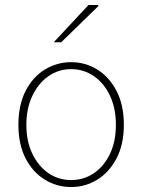

<svg xmlns="http://www.w3.org/2000/svg" viewBox="-20 -740 572 772"><path d="M266 12Q209 12 160.5 -17.5Q112 -47 83 -103Q54 -159 54 -238Q54 -318 83 -374.5Q112 -431 160.5 -460.5Q209 -490 266 -490Q323 -490 371 -460.5Q419 -431 448.5 -374.5Q478 -318 478 -238Q478 -159 448.5 -103Q419 -47 371 -17.5Q323 12 266 12ZM266 -16Q317 -16 358 -44Q399 -72 422.5 -122Q446 -172 446 -238Q446 -304 422.5 -354.5Q399 -405 358 -433.5Q317 -462 266 -462Q215 -462 174.5 -433.5Q134 -405 110 -354.5Q86 -304 86 -238Q86 -172 110 -122Q134 -72 174.5 -44Q215 -16 266 -16ZM196 -570 336 -720H374L376 -716L226 -570Z"/></svg>

Font: Source Sans 3 VF
Style: Regular
Weight: 200
Designer: Paul D. Hunt
Foundry: Adobe
Version: Version 3.046;hotconv 1.0.118;makeotfexe 2.5.65603